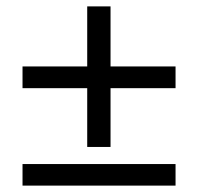

<svg xmlns="http://www.w3.org/2000/svg" viewBox="-20 -621 620 601"><path d="M50.5 -107.5H529.5V-40H50.5ZM529.5 -413V-345H326V-161H253V-345H50.5V-413H253V-601H326V-413Z"/></svg>

Font: Lato-Regular
Style: Regular
Weight: 400
Designer: Lukasz Dziedzic with Adam Twardoch and Botio Nikoltchev
Foundry: tyPoland Lukasz Dziedzic
Version: Version 2.015; 2015-08-06; http://www.latofonts.com/